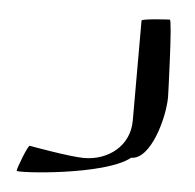

<svg xmlns="http://www.w3.org/2000/svg" viewBox="-44 -607 630 621"><g transform="rotate(5 271.0 -297.0)"><path d="M32 -33C32 -25 318 -43 397 -107C462 -107 499 -248 499 -313C499 -319 491 -563 483 -563C475 -563 392 -558 392 -552V-227C392 -145 324 -93 245 -93C198 -93 67 -117 67 -117C61 -117 32 -42 32 -33Z"/></g></svg>

Font: Ampere
Style: SCExt
Weight: 400
Version: Version 1